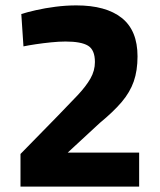

<svg xmlns="http://www.w3.org/2000/svg" viewBox="-20 -692 595 712"><path d="M56 0V-121L193 -261Q237 -306 268 -339Q299 -372 315.5 -401Q332 -430 332 -462Q332 -507 306.5 -522.5Q281 -538 223 -538Q199 -538 169.5 -535Q140 -532 113 -528Q86 -524 67 -520L59 -640Q81 -647 114 -654.5Q147 -662 186 -667Q225 -672 263 -672Q373 -672 431.5 -625.5Q490 -579 490 -483Q490 -430 476 -390Q462 -350 431.5 -314Q401 -278 350 -236L231 -126H496V0Z"/></svg>

Font: Cairo Play ExtraBold
Style: Regular
Weight: 800
Version: Version 3.119